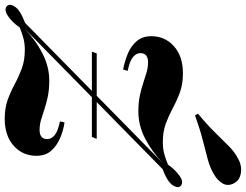

<svg xmlns="http://www.w3.org/2000/svg" viewBox="-162 -870 1016 793"><g transform="rotate(90 345.5 -474.0)"><path d="M163 -346 170 -366H523L515 -346ZM451 -214Q451 -214 453 -223.5Q455 -233 455 -233Q489 -228 520.5 -214.5Q552 -201 572.5 -177.5Q593 -154 593 -117Q593 -60 551.5 -23Q510 14 440 14Q395 14 361 1.5Q327 -11 296.5 -27.5Q266 -44 232.5 -56.5Q199 -69 155 -69Q130 -69 108.5 -63.5Q87 -58 63 -48Q41 -16 15 1Q-11 18 -25 5Q-37 -6 -23 -28Q-9 -50 44 -70L624 -640Q575 -593 521 -565.5Q467 -538 411 -538Q373 -538 344.5 -544Q316 -550 292.5 -558Q269 -566 248 -572Q227 -578 206 -578Q189 -578 179 -570.5Q169 -563 169 -546Q169 -529 185.5 -515.5Q202 -502 242 -494Q242 -494 239.5 -484.5Q237 -475 237 -475Q204 -481 172 -494Q140 -507 119.5 -531Q99 -555 99 -591Q99 -648 140.5 -685Q182 -722 252 -722Q297 -722 331 -709.5Q365 -697 395.5 -680.5Q426 -664 459.5 -651.5Q493 -639 537 -639Q562 -639 583.5 -644.5Q605 -650 629 -660Q652 -692 677 -709Q702 -726 717 -713Q729 -703 715 -680.5Q701 -658 648 -638L68 -68Q117 -115 171.5 -142.5Q226 -170 282 -170Q319 -170 348 -164Q377 -158 400.5 -150Q424 -142 444.5 -136Q465 -130 487 -130Q504 -130 514 -137.5Q524 -145 524 -162Q524 -179 507.5 -192.5Q491 -206 451 -214ZM419 -784Q468 -825 499 -857Q530 -889 554.5 -913Q579 -937 607 -951Q623 -960 642 -962Q661 -964 679 -957.5Q697 -951 707 -932Q720 -906 706 -884Q692 -862 664 -847Q639 -833 605.5 -824Q572 -815 528.5 -804Q485 -793 426 -772Z"/></g></svg>

Font: Playfair Display ExtraBold
Style: Italic
Weight: 800
Italic angle: -14°
Designer: Claus Eggers Sørensen
Foundry: Claus Eggers Sørensen
Version: Version 1.203